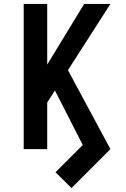

<svg xmlns="http://www.w3.org/2000/svg" viewBox="-20 -755 640 972"><path d="M342 197 261 117 399 -21 258 -297 219 -236V0H100V-735H219V-428L406 -735H539L324 -400L539 0Z"/></svg>

Font: Iosevka Fixed Extended
Style: Bold
Weight: 700
Width: 7
Monospace: yes
Designer: Belleve Invis
Foundry: Belleve Invis
Version: Version 24.1.1; ttfautohint (v1.8.4)